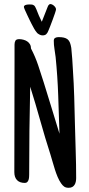

<svg xmlns="http://www.w3.org/2000/svg" viewBox="-20 -895 429 922"><path d="M345.7 -40Q345.7 -31.2 344 -22.7Q342.3 -14.2 338.1 -7.6Q334 -1 327.1 2.9Q320.3 6.8 309.6 6.8Q296.4 6.8 288.3 1.2Q280.3 -4.4 273.4 -14.6Q264.2 -27.8 256.8 -45.2Q249.5 -62.5 243.7 -80.8Q237.8 -99.1 232.7 -117.4Q227.5 -135.7 222.7 -151.4Q196.3 -233.4 173.6 -314.9Q150.9 -396.5 125 -478.5Q122.6 -372.6 121.3 -267.6Q120.1 -162.6 120.1 -56.6Q120.1 -51.3 119.6 -44.4Q119.1 -37.6 117.2 -31.5Q115.2 -25.4 111.1 -21Q106.9 -16.6 99.6 -16.6Q74.7 -16.6 61.8 -30Q48.8 -43.5 48.8 -68.4Q48.8 -205.6 49.3 -340.3Q49.8 -475.1 49.8 -611.3V-680.7Q49.8 -691.9 54 -699.5Q58.1 -707 72.3 -707Q82 -707 92.3 -704.3Q102.5 -701.7 110.6 -696.3Q118.7 -690.9 123.8 -682.4Q128.9 -673.8 128.9 -662.1Q149.4 -623 163.3 -581.5Q177.2 -540 190.4 -498Q209.5 -437 228 -376Q246.6 -314.9 265.6 -252.9Q262.7 -345.2 259.5 -437.3Q256.3 -529.3 247.1 -621.1Q244.6 -641.1 241.5 -660.2Q238.3 -679.2 238.3 -699.2Q238.3 -709.5 245.1 -713.1Q252 -716.8 260.7 -716.8Q275.9 -716.8 286.6 -714.4Q297.4 -711.9 304.7 -706.1Q312 -700.2 315.9 -690.2Q319.8 -680.2 322.3 -665Q325.2 -638.7 326.9 -612.1Q328.6 -585.4 330.1 -559.6Q334.5 -494.1 336.4 -429.7Q338.4 -365.2 339.8 -299.8Q341.3 -234.9 343.5 -170.2Q345.7 -105.5 345.7 -40ZM94.7 -861.8Q94.7 -865.7 97.7 -868.2Q100.6 -870.6 105 -871.8Q109.4 -873 113.8 -873.3Q118.2 -873.5 121.1 -873.5Q125.5 -873.5 130.9 -873.3Q136.2 -873 140.6 -870.6Q146.5 -867.7 148.9 -862.3Q151.4 -856.9 154.3 -851.1Q160.2 -835.4 166.7 -820.3Q173.3 -805.2 180.7 -790.5Q187.5 -807.6 194.3 -825Q201.2 -842.3 208 -859.9Q209.5 -864.3 211.2 -867.4Q212.9 -870.6 216.8 -873.5Q217.8 -875.5 221.7 -875.5Q226.1 -875.5 231 -873Q235.8 -870.6 239.7 -866.9Q243.7 -863.3 246.3 -858.9Q249 -854.5 249 -850.1Q249 -846.2 244.1 -831.8Q239.3 -817.4 232.9 -800.3Q226.6 -783.2 220.5 -767.6Q214.4 -752 211.9 -746.6Q208 -736.3 201.9 -730.7Q195.8 -725.1 184.6 -725.1Q177.2 -725.1 170.9 -728.3Q164.6 -731.4 159.2 -735.8Q150.4 -745.6 144 -757.1Q137.7 -768.6 131.8 -779.8Q129.4 -784.2 123.5 -796.4Q117.7 -808.6 111.1 -822.3Q104.5 -835.9 99.6 -847.4Q94.7 -858.9 94.7 -861.8Z"/></svg>

Font: Just Another Hand
Style: Regular
Weight: 400
Designer: Astigmatic (AOETI)
Foundry: Astigmatic (AOETI)
Version: Version 1.000